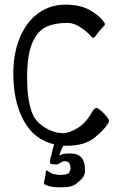

<svg xmlns="http://www.w3.org/2000/svg" viewBox="-20 -612 517 822"><path d="M447 -94Q447 -90 444 -85Q424 -53 382 -20.5Q340 12 266 12H251Q239 34 234 54Q245 48 252.5 46.5Q260 45 282 45Q344 45 344 115Q344 133 337.5 143.5Q331 154 323.5 160Q316 166 313 169Q305 177 298 180Q296 181 289 184Q282 187 269 188.5Q256 190 235 190Q210 190 189 184.5Q168 179 168 171Q168 167 172 151.5Q176 136 176 122Q176 118 179 118Q181 118 188.5 122.5Q196 127 203 131Q223 137 241 137Q264 135 271 131.5Q278 128 282 111Q282 78 258 78Q249 78 238.5 85Q228 92 225 92Q207 92 201 90.5Q195 89 194 84Q194 72 196.5 63Q199 54 201 48Q203 33 212 6Q126 -14 81.5 -95.5Q37 -177 37 -297Q37 -384 65 -451Q93 -518 143.5 -555Q194 -592 260 -592Q324 -592 364 -569Q404 -546 419 -525Q420 -524 424.5 -518.5Q429 -513 429 -508Q429 -503 419 -494Q410 -485 395 -466Q385 -450 379 -450Q376 -450 372 -454.5Q368 -459 366 -461Q348 -480 321.5 -497Q295 -514 269 -514Q214 -514 177 -496.5Q140 -479 118 -427.5Q96 -376 96 -280Q96 -131 145.5 -86.5Q195 -42 251 -42Q277 -42 313.5 -64.5Q350 -87 378 -139Q387 -150 392 -150Q397 -150 402 -146L417 -134Q426 -126 436.5 -113Q447 -100 447 -94Z"/></svg>

Font: Barriecito
Style: Regular
Weight: 400
Designer: Pablo Cosgaya & Sergio Jiménez
Foundry: Pablo Cosgaya & Sergio Jiménez
Version: Version 1.001